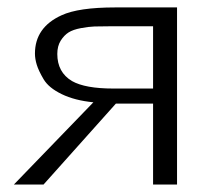

<svg xmlns="http://www.w3.org/2000/svg" viewBox="-20 -492 573 512"><path d="M17.1 0 229 -219.2Q179.2 -224.1 144.5 -241Q109.9 -257.8 96.4 -280.5Q83 -303.2 78.1 -319.1Q73.2 -335 73.2 -349.1Q73.2 -418.9 144 -451.2Q189 -472.2 287.1 -472.2H452.1V0H388.2V-215.8H289.1L96.2 0ZM132.8 -348.1Q132.8 -299.3 171.9 -275.9Q207 -255.9 282.2 -255.9H388.2V-421.9H271Q247.1 -421.9 231.9 -421.4Q216.8 -420.9 195.8 -417Q174.8 -413.1 162.8 -405.5Q150.9 -397.9 141.8 -383.5Q132.8 -369.1 132.8 -348.1Z"/></svg>

Font: CMU Bright
Style: Roman
Weight: 500
Version: Version 0.7.0